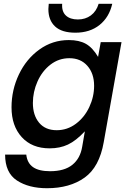

<svg xmlns="http://www.w3.org/2000/svg" viewBox="-20 -780 680 1016"><path d="M7 38H119Q124 83 155 104.5Q186 126 245 126Q321 126 363 92Q405 58 415 -4L429 -85Q382 -35 339.5 -15Q297 5 243 5Q149 5 95 -54.5Q41 -114 41 -212Q41 -304 80 -386Q119 -468 188.5 -518Q258 -568 344 -568Q399 -568 434.5 -548Q470 -528 499 -479L513 -557H623L529 -28Q506 104 427.5 160Q349 216 229 216Q132 216 69.5 175Q7 134 7 38ZM478 -326Q478 -391 442.5 -431.5Q407 -472 347 -472Q291 -472 247 -438Q203 -404 178.5 -349Q154 -294 154 -235Q154 -170 187 -130.5Q220 -91 280 -91Q336 -91 381.5 -125Q427 -159 452.5 -213.5Q478 -268 478 -326ZM236 -732Q236 -742 238 -760H309Q306 -719 328.5 -698Q351 -677 392 -677Q432 -677 461 -698.5Q490 -720 502 -760H574Q558 -689 507 -648Q456 -607 379 -607Q307 -607 271.5 -640Q236 -673 236 -732Z"/></svg>

Font: Open Sauce One Medium Italic
Style: Regular
Weight: 500
Italic angle: -10°
Designer: Alfredo Marco Pradil
Foundry: Creative Sauce Fz LLC
Version: Version 1.477